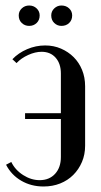

<svg xmlns="http://www.w3.org/2000/svg" viewBox="-20 -668 365 697"><path d="M289 -139Q289 -107 277.5 -80Q266 -53 246 -33Q226 -13 198.5 -2Q171 9 138 9Q93 9 57 -12Q21 -33 2 -70L21 -80Q35 -51 64 -32.5Q93 -14 124 -14Q159 -14 180 -37Q201 -60 201 -98V-236H71V-257H201V-401Q201 -437 182 -458.5Q163 -480 131 -480Q108 -480 82.5 -468.5Q57 -457 40 -439L25 -453Q47 -476 78.5 -489.5Q110 -503 144 -503Q175 -503 201.5 -491.5Q228 -480 247.5 -460.5Q267 -441 278 -414Q289 -387 289 -355ZM48 -612Q48 -627 59 -637.5Q70 -648 86 -648Q102 -648 113 -637.5Q124 -627 124 -612Q124 -595 113 -584.5Q102 -574 86 -574Q70 -574 59 -584.5Q48 -595 48 -612ZM166 -612Q166 -627 177 -637.5Q188 -648 203 -648Q220 -648 231 -637.5Q242 -627 242 -612Q242 -595 231 -584.5Q220 -574 203 -574Q188 -574 177 -584.5Q166 -595 166 -612Z"/></svg>

Font: Moniqa SemBd Heading
Style: Regular
Weight: 600
Designer: Rajesh Rajput
Foundry: Rajesh Rajput
Version: Version 1.000